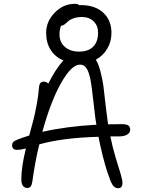

<svg xmlns="http://www.w3.org/2000/svg" viewBox="-20 -1008 753 1016"><path d="M69.8 -214.8Q57.1 -214.8 50.5 -221.4Q43.9 -228 43.9 -238.8Q43.9 -249 49.8 -255.9Q55.7 -262.7 71.8 -269Q101.6 -280.8 134.8 -291Q150.4 -349.1 157.5 -376.5Q164.6 -403.8 173.8 -452.6Q183.1 -501.5 186 -541Q187.5 -576.2 210.9 -576.2Q224.1 -576.2 235.8 -565.9Q276.9 -647.5 315.9 -688Q271.5 -706.5 247.8 -744.4Q224.1 -782.2 224.1 -834Q224.1 -894.5 269.8 -941.2Q315.4 -987.8 376 -987.8Q392.1 -987.8 398.9 -981H407.2Q483.4 -981 526.6 -940.7Q569.8 -900.4 569.8 -834Q569.8 -787.6 547.4 -750Q524.9 -712.4 486.8 -691.9Q501.5 -670.4 512.2 -627.4Q522.9 -584.5 527.1 -553.5Q531.2 -522.5 541 -433.6Q542.5 -423.3 543 -418Q547.9 -377.9 551.8 -350.1Q574.7 -351.1 623 -351.1Q649.4 -351.1 659.2 -344Q668.9 -336.9 668.9 -320.8Q668.9 -305.7 653.1 -295.9Q637.2 -286.1 606.9 -286.1H564Q575.7 -227.5 592.3 -172.9Q608.9 -118.2 618.4 -87.6Q627.9 -57.1 627.9 -40Q627.9 -12.2 605 -12.2Q586.4 -12.2 575.2 -30.3Q564 -48.3 547.9 -98.1Q523.4 -172.9 501 -284.2Q310.5 -278.8 188 -244.1Q166 -155.3 150.9 -45.9Q146 -13.2 126 -13.2Q92.8 -13.2 92.8 -60.1Q92.8 -125.5 117.2 -222.2Q86.9 -214.8 69.8 -214.8ZM294.9 -825.2Q294.9 -784.2 323.7 -759.5Q352.5 -734.9 397.9 -734.9Q447.3 -734.9 473.1 -761Q499 -787.1 499 -835.9Q499 -871.6 475.6 -894.8Q452.1 -918 413.1 -918Q387.7 -918 368.4 -910.9Q349.1 -903.8 340.3 -895Q331.5 -886.2 322 -879.2Q312.5 -872.1 304.2 -872.1H303.2Q294.9 -853.5 294.9 -825.2ZM402.8 -666Q358.4 -666 303.5 -569.1Q248.5 -472.2 204.1 -310.1Q328.1 -338.9 490.2 -348.1Q483.4 -386.2 481 -413.1Q465.3 -558.6 457 -595.2Q444.3 -652.3 419.4 -663.1Q412.1 -666 402.8 -666Z"/></svg>

Font: Shantell Sans Bouncy
Style: Regular
Weight: 300
Designer: Stephen Nixon, Anya Danilova, Shantell Martin
Foundry: Arrow Type
Version: Version 1.006;[9816181b4]